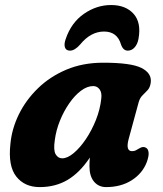

<svg xmlns="http://www.w3.org/2000/svg" viewBox="-20 -732 647 764"><path d="M492.5 -181Q478.5 -130.5 505.5 -130.5Q514.5 -130.5 520.5 -133.8Q526.5 -137 535 -142Q549.5 -151 561 -144Q569.5 -139.5 571.2 -125.8Q573 -112 564.5 -88Q547.5 -42.5 504.5 -15Q461.5 12.5 402 12.5Q372.5 12.5 354.2 -9.2Q336 -31 336 -70Q336 -88.5 337.5 -105Q297.5 -45 249 -16.2Q200.5 12.5 138 12.5Q78 12.5 44.8 -29.5Q11.5 -71.5 21.5 -160Q27 -219.5 55 -276.8Q83 -334 130.8 -380.5Q178.5 -427 244 -454.8Q309.5 -482.5 390.5 -482.5Q501 -482.5 542.5 -461.8Q584 -441 580 -404.5Q577.5 -384.5 567.8 -373.8Q558 -363 547.5 -353Q537 -343 532 -326ZM198 -174Q192 -134 201.5 -118Q211 -102 227.5 -102Q248.5 -102 273.5 -123Q298.5 -144 321.8 -178.5Q345 -213 361.8 -255Q378.5 -297 383 -339.5Q386 -363 376.5 -376.2Q367 -389.5 351 -389.5Q327 -389.5 302.2 -371Q277.5 -352.5 255.8 -321.2Q234 -290 218.5 -251.8Q203 -213.5 198 -174ZM394 -606.5Q341 -606.5 299 -555Q277.5 -530.5 258.5 -530.5Q243 -530.5 238.5 -543.2Q234 -556 241.5 -577Q263.5 -642 314 -677Q364.5 -712 422 -712Q480 -712 511.5 -677Q543 -642 531 -577Q527 -556 515.5 -543.2Q504 -530.5 488.5 -530.5Q470 -530.5 461.5 -555Q446.5 -606.5 394 -606.5Z"/></svg>

Font: Fraunces 9pt SuperSoft
Style: Bold Italic
Weight: 700
Italic angle: -16°
Version: Version 1.000;[b76b70a41]